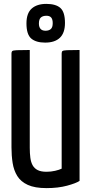

<svg xmlns="http://www.w3.org/2000/svg" viewBox="-20 -957 468 987"><path d="M219 10Q159 10 123 -6.5Q87 -23 69 -52Q51 -81 45 -119Q39 -157 39 -200V-682Q39 -691 43 -694.5Q47 -698 66.5 -699Q86 -700 133 -700V-197Q133 -169 136 -146Q139 -123 148 -107Q157 -91 174 -82.5Q191 -74 219 -74Q242 -74 263.5 -79Q285 -84 297 -90V-682Q297 -691 301 -694.5Q305 -698 324.5 -699Q344 -700 389 -700V-27Q371 -15 325 -2.5Q279 10 219 10ZM212 -738Q165 -738 140.5 -759Q116 -780 116 -837Q116 -889 143 -913Q170 -937 218 -937Q267 -937 290.5 -916Q314 -895 314 -839Q314 -788 288 -763Q262 -738 212 -738ZM214 -799Q231 -799 241 -807.5Q251 -816 251 -838Q251 -858 243 -867Q235 -876 219 -876Q200 -876 190 -867Q180 -858 180 -836Q180 -818 188.5 -808.5Q197 -799 214 -799Z"/></svg>

Font: Yanone Kaffeesatz ExtraLight Medium
Style: Regular
Weight: 500
Version: Version 2.003